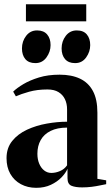

<svg xmlns="http://www.w3.org/2000/svg" viewBox="-20 -866 522 896"><path d="M149 10.5Q109 10.5 77.5 -6.5Q46 -23.5 28.2 -54.5Q10.5 -85.5 10.5 -128Q10.5 -175.5 37 -208.2Q63.5 -241 106.2 -260.8Q149 -280.5 198.2 -289.2Q247.5 -298 293 -298V-356Q293 -382.5 283 -403.2Q273 -424 253 -436.2Q233 -448.5 201.5 -448.5Q153.5 -448.5 115.5 -437.8Q77.5 -427 54 -416.5L41.5 -438.5Q59 -455.5 89.2 -473.5Q119.5 -491.5 161.8 -504.5Q204 -517.5 258.5 -517.5Q314 -517.5 353.2 -499Q392.5 -480.5 413.5 -441.5Q434.5 -402.5 434.5 -340V-31.5L475.5 -24.5V-6.5Q465 -4.5 447.2 -0.8Q429.5 3 408 5.8Q386.5 8.5 363.5 8.5Q331.5 8.5 313.2 0.8Q295 -7 295 -34.5V-78.5Q287 -59 267 -38.2Q247 -17.5 217.2 -3.5Q187.5 10.5 149 10.5ZM219.5 -59Q240 -59 260.2 -67.8Q280.5 -76.5 293 -94.5V-270.5Q247.5 -270.5 216.5 -255.2Q185.5 -240 170 -212.5Q154.5 -185 154.5 -148.5Q154.5 -122.5 163 -102.2Q171.5 -82 186.2 -70.5Q201 -59 219.5 -59ZM145 -571.5Q114 -571.5 98.2 -590.2Q82.5 -609 82.5 -640Q82.5 -673.5 102 -698.8Q121.5 -724 152.5 -724H153.5Q184 -724 200 -705.2Q216 -686.5 216 -655.5Q216 -624.5 196.8 -598Q177.5 -571.5 145.5 -571.5ZM330 -571.5Q299.5 -571.5 283.5 -590.2Q267.5 -609 267.5 -640Q267.5 -673.5 287 -698.8Q306.5 -724 338 -724H338.5Q369.5 -724 385.2 -705.2Q401 -686.5 401 -655.5Q401 -624.5 382 -598Q363 -571.5 331 -571.5ZM382.5 -846V-766.5H101V-846Z"/></svg>

Font: Merriweather 144pt
Style: Bold
Weight: 700
Version: Version 2.100